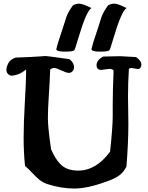

<svg xmlns="http://www.w3.org/2000/svg" viewBox="-20 -1034 823 1067"><path d="M488.3 -989.3Q460 -973.6 414.1 -818.4Q398.4 -763.7 393.1 -755.4Q387.7 -747.1 340.3 -747.1Q293 -747.1 293 -760.7V-761.7Q302.7 -799.8 314.9 -835Q327.1 -870.1 334 -893.1Q340.8 -916 349.1 -940.4Q357.4 -964.8 384.8 -1003.9Q401.4 -1013.7 420.4 -1013.7Q439.5 -1013.7 488.3 -989.3ZM683.6 -989.3Q655.3 -973.6 609.4 -818.4Q593.8 -763.7 588.4 -755.4Q583 -747.1 535.6 -747.1Q488.3 -747.1 488.3 -760.7V-761.7Q498 -799.8 510.3 -835Q522.5 -870.1 529.3 -893.1Q536.1 -916 544.4 -940.4Q552.7 -964.8 580.1 -1003.9Q596.7 -1013.7 615.7 -1013.7Q634.8 -1013.7 683.6 -989.3ZM691.4 -499 693.4 -346.7Q693.4 -238.3 682.6 -108.4Q666 -75.2 640.6 -57.6Q615.2 -40 572.3 -25.4Q466.8 13.7 393.6 13.7Q320.3 13.7 244.1 -10.7Q217.8 -19.5 198.7 -35.2Q179.7 -50.8 158.2 -74.2Q136.7 -97.7 119.1 -111.3Q111.3 -186.5 111.3 -268.1Q111.3 -349.6 118.2 -468.3Q125 -586.9 125 -628.9V-647.5Q122.1 -645.5 107.9 -635.3Q93.8 -625 74.2 -619.1Q54.7 -613.3 44.4 -613.3Q34.2 -613.3 24.9 -622.6Q15.6 -631.8 15.6 -646.5Q15.6 -661.1 25.9 -682.1Q36.1 -703.1 66.4 -713.9Q168.9 -717.8 197.8 -720.2Q226.6 -722.7 234.4 -722.7Q242.2 -722.7 366.2 -705.1Q391.6 -684.6 391.6 -660.2Q391.6 -649.4 383.8 -638.7Q375 -628.9 362.3 -628.9Q349.6 -628.9 321.3 -642.6Q293 -656.2 281.2 -656.2Q269.5 -656.2 258.8 -647.5Q256.8 -585 251.5 -505.4Q246.1 -425.8 246.1 -376.5Q246.1 -327.1 263.7 -205.1Q285.2 -154.3 312.5 -125Q347.7 -85.9 414.1 -85.9Q514.6 -85.9 591.8 -191.4Q606.4 -329.1 606.4 -388.7V-455.1Q606.4 -524.4 611.3 -641.6Q604.5 -651.4 587.9 -651.4L542 -645.5Q516.6 -645.5 516.6 -672.4Q516.6 -699.2 552.7 -719.7L646.5 -721.7Q653.3 -721.7 658.2 -721.2Q663.1 -720.7 684.1 -719.7Q705.1 -718.8 736.3 -716.8Q765.6 -696.3 765.6 -673.8Q765.6 -666 760.7 -658.2Q755.9 -650.4 746.1 -650.4L710.9 -656.2Q701.2 -656.2 696.3 -650.4Q691.4 -573.2 691.4 -499Z"/></svg>

Font: Essays1743
Style: Medium
Weight: 500
Designer: Based on the typeface in a 1743 English translation of the essays of Montaigne.  PostScript/TrueType font designed by Jo
Version: Version 002.100